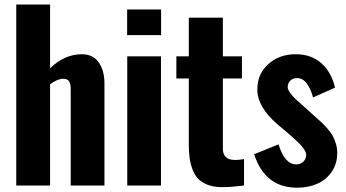

<svg xmlns="http://www.w3.org/2000/svg" viewBox="-20 -830 1548 859"><path d="M52.7 0V-809.6H204.1V-524.4Q268.6 -587.4 346.2 -587.4Q396.5 -587.4 421.9 -550.5Q447.3 -513.7 447.3 -457.5V0H296.4V-430.7Q296.4 -454.6 289.1 -466.3Q282.2 -477.5 262.7 -477.5Q261.7 -477.5 261.2 -477.5Q238.3 -477.5 204.1 -453.1V0Z M548.8 -672.9V-787.6H700.7V-672.9ZM549.3 0V-578.1H700.2V0Z M967.8 7.3Q932.6 6.3 906.7 -4.2Q880.9 -14.6 865.5 -31.2Q850.1 -47.9 840.8 -73.2Q831.5 -98.6 828.1 -124.8Q824.7 -150.9 824.7 -184.6V-479H769V-578.1H824.7V-751H977.1V-578.1H1062.5V-479H977.1V-164.6Q977.1 -115.7 1029.3 -114.3Q1030.8 -114.3 1032.7 -114.3Q1048.3 -114.3 1071.8 -118.2V0Q1012.2 7.3 976.1 7.3Q971.7 7.3 967.8 7.3Z M1309.6 9.8Q1165 9.8 1117.2 -140.1L1226.1 -184.1Q1253.9 -94.7 1304.7 -94.7Q1306.6 -94.7 1308.6 -94.7Q1327.1 -95.7 1338.9 -108.4Q1349.6 -120.1 1349.6 -136.7Q1349.6 -138.2 1349.6 -139.6Q1348.6 -165.5 1281.7 -222.7L1222.2 -273.4Q1131.3 -350.6 1131.3 -429.7Q1131.3 -500 1181.2 -543.9Q1230 -587.4 1302.7 -587.4Q1372.1 -587.4 1417.2 -547.6Q1462.4 -507.8 1479 -438L1380.4 -394Q1371.6 -429.7 1353.8 -454.8Q1335.9 -480 1310.5 -480.5Q1309.1 -480.5 1307.6 -480.5Q1290 -480.5 1279.3 -469.7Q1267.6 -458 1267.1 -441.9Q1266.6 -430.7 1277.6 -415.3Q1288.6 -399.9 1299.1 -389.9Q1309.6 -379.9 1332 -360.4L1391.6 -306.6Q1409.7 -291 1420.2 -281Q1430.7 -271 1445.6 -253.9Q1460.4 -236.8 1468.5 -222.2Q1476.6 -207.5 1482.7 -187.5Q1488.8 -167.5 1488.8 -146Q1488.8 -97.2 1463.9 -61Q1439 -24.9 1398.9 -7.6Q1358.9 9.8 1309.6 9.8Z"/></svg>

Font: Oswald
Style: DemiBold
Weight: 600
Designer: Vernon Adams
Foundry: Vernon Adams
Version: 3.0; ttfautohint (v0.95) -l 8 -r 50 -G 200 -x 0 -w "G" -W -c